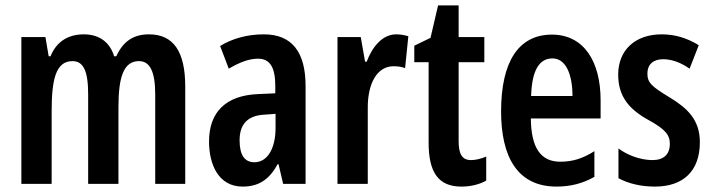

<svg xmlns="http://www.w3.org/2000/svg" viewBox="-20 -680 2637 710"><path d="M531 -553C472 -553 435 -526 410 -472H402C388 -519 352 -553 290 -553C231 -553 188 -525 167 -472H160L148 -543H59V0H171V-269C171 -385 186 -454 248 -454C288 -454 306 -418 306 -332V0H418V-284C418 -397 438 -454 494 -454C534 -454 554 -416 554 -331V0H665V-360C665 -490 621 -553 531 -553Z M956 -553C895 -553 840 -538 794 -510L826 -426C868 -451 903 -463 934 -463C979 -463 998 -430 998 -362V-335L933 -332C818 -327 753 -268 753 -157C753 -70 789 10 877 10C938 10 976 -17 1007 -73H1010L1027 0H1110V-362C1110 -487 1060 -553 956 -553ZM958 -256 999 -259V-207C999 -128 967 -80 921 -80C885 -80 866 -106 866 -161C866 -221 896 -253 958 -256Z M1445 -553C1395 -553 1357 -508 1336 -452H1330L1314 -543H1228V0H1340V-279C1339 -372 1375 -435 1435 -435C1452 -435 1466 -433 1478 -428L1490 -546C1473 -551 1459 -553 1445 -553Z M1722 -88C1688 -88 1676 -111 1676 -159V-450H1771V-543H1676V-660H1600L1572 -540L1512 -511V-450H1565V-152C1565 -43 1601 10 1686 10C1722 10 1752 2 1778 -12V-101C1759 -93 1739 -88 1722 -88Z M2021 -552C1897 -552 1833 -451 1833 -268C1833 -102 1892 10 2038 10C2090 10 2136 -2 2178 -26V-121C2134 -93 2096 -82 2052 -82C1979 -82 1944 -134 1943 -242H2201V-309C2201 -453 2139 -552 2021 -552ZM2023 -464C2072 -464 2097 -406 2097 -325H1944C1947 -422 1975 -464 2023 -464Z M2568 -154C2568 -237 2522 -280 2456 -320C2390 -360 2374 -374 2374 -408C2374 -441 2395 -461 2432 -461C2467 -461 2500 -447 2530 -426L2564 -513C2521 -539 2477 -553 2427 -553C2329 -553 2266 -495 2266 -404C2266 -323 2307 -276 2375 -238C2441 -202 2457 -181 2457 -148C2457 -109 2434 -88 2393 -88C2347 -88 2299 -107 2267 -131V-21C2304 -1 2350 10 2402 10C2506 10 2568 -47 2568 -154Z"/></svg>

Font: Noto Sans Armenian ExtraCondensed SemiBold
Style: Regular
Weight: 600
Width: 2
Designer: Monotype Design Team
Foundry: Monotype Imaging Inc.
Version: Version 2.008